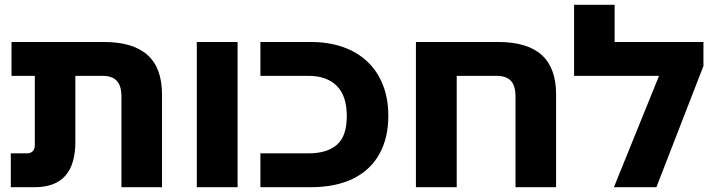

<svg xmlns="http://www.w3.org/2000/svg" viewBox="-20 -780 2977 800"><path d="M486 0V-376Q486 -423 466.5 -443.5Q447 -464 407 -464H28V-605H414Q534 -605 594.5 -551Q655 -497 655 -387V0ZM25 0V-141H92Q107 -141 116 -149.5Q125 -158 125 -176V-565H294V-189Q294 -95 252 -47.5Q210 0 124 0Z M800 0V-605H970V0Z M1065 0V-141H1265Q1343 -141 1384 -177Q1425 -213 1425 -296Q1425 -381 1383 -422.5Q1341 -464 1265 -464H1065V-605H1275Q1349 -605 1409 -584Q1469 -563 1511 -523Q1553 -483 1575.5 -426Q1598 -369 1598 -298Q1598 -203 1559.5 -136Q1521 -69 1449 -34.5Q1377 0 1275 0Z M2057 -605Q2177 -605 2237 -551Q2297 -497 2297 -387V0H2128V-376Q2128 -423 2108.5 -443.5Q2089 -464 2049 -464H1883V0H1713V-605Z M2541 -605H2911V-505L2715 0H2538L2726 -464H2372V-760H2541Z"/></svg>

Font: Noto Sans Hebrew ExtraBold
Style: Regular
Weight: 800
Designer: Monotype Design Team
Foundry: Monotype Imaging Inc.
Version: Version 2.003